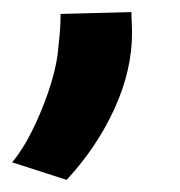

<svg xmlns="http://www.w3.org/2000/svg" viewBox="-102 -111 298 317"><path d="M-2 -88 115 -91Q115 -82 115.5 -74Q116 -66 116 -57Q116 5 87 68.5Q58 132 8 186L-82 157Q-65 137 -49.5 106Q-34 75 -22.5 41.5Q-11 8 -7 -20Q-6 -31 -4 -49Q-2 -67 -2 -88Z"/></svg>

Font: Georama Condensed
Style: Bold Italic
Weight: 700
Width: 3
Italic angle: -9°
Designer: Jean-Baptiste Levee
Foundry: Production Type
Version: Version 1.000